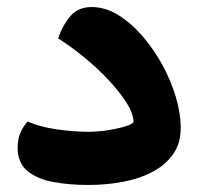

<svg xmlns="http://www.w3.org/2000/svg" viewBox="-20 -526 575 545"><path d="M231 -1Q176 -1 130.5 -9.5Q85 -18 57.5 -41Q30 -64 30 -107Q30 -132 39 -151.5Q48 -171 59 -181Q92 -166 140 -159Q188 -152 231 -152Q261 -152 290.5 -157Q320 -162 339.5 -168.5Q359 -175 359 -181Q358 -205 338.5 -235.5Q319 -266 288 -299Q257 -332 220 -362.5Q183 -393 145 -417Q158 -455 180 -480.5Q202 -506 240 -506Q279 -506 315.5 -483.5Q352 -461 384 -424Q416 -387 440.5 -342.5Q465 -298 479 -251Q493 -204 493 -163Q493 -119 471.5 -88.5Q450 -58 413.5 -38.5Q377 -19 329.5 -10Q282 -1 231 -1Z"/></svg>

Font: Baloo Bhaijaan 2
Style: Bold
Weight: 700
Designer: Sanskriti Dholi, Noopur Datye and Ek Type
Foundry: Ek Type
Version: Version 1.701